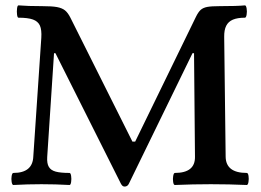

<svg xmlns="http://www.w3.org/2000/svg" viewBox="-20 -686 971 715"><path d="M430.2 -2 186.5 -487.8H181.2L155.8 -101.1Q154.3 -77.1 161.9 -64.5Q169.4 -51.8 187.5 -46.9Q205.6 -42 238.8 -42Q243.2 -42 244.9 -30.8Q246.6 -19.5 244.9 -8.3Q243.2 2.9 238.8 2.9Q187 0 134.3 0Q82 0 29.8 2.9Q25.4 2.9 23.4 -8.3Q21.5 -19.5 23.4 -30.8Q25.4 -42 29.8 -42Q101.6 -42 104 -103L133.8 -544.9Q135.7 -574.7 128.7 -590.6Q121.6 -606.4 102.8 -613.3Q84 -620.1 48.8 -620.1Q44.9 -620.1 43.5 -631.6Q42 -643.1 43.5 -654.5Q44.9 -666 48.8 -666Q83 -663.1 137.2 -663.1Q173.3 -663.1 192.1 -659.7Q210.9 -656.2 221.9 -647.5Q232.9 -638.7 242.2 -620.1L473.1 -158.7H483.4L709.5 -623Q718.3 -641.1 727.3 -649.2Q736.3 -657.2 751.7 -660.2Q767.1 -663.1 797.9 -663.1Q863.3 -663.1 892.1 -666Q896.5 -666 898.4 -654.5Q900.4 -643.1 898.4 -631.6Q896.5 -620.1 892.1 -620.1Q864.3 -620.1 847.2 -612.8Q830.1 -605.5 822.3 -589.8Q814.5 -574.2 814.9 -548.8L820.3 -102.1Q820.8 -72.3 840.3 -57.1Q859.9 -42 898.9 -42Q903.8 -42 905.5 -30.8Q907.2 -19.5 905.3 -8.3Q903.3 2.9 898.9 2.9Q832.5 0 765.1 0Q698.2 0 631.3 2.9Q626.5 2.9 624.8 -8.3Q623 -19.5 625 -30.8Q627 -42 631.3 -42Q707 -42 706.1 -102.1L702.6 -487.8H696.8L460 -2Q457.5 3.4 453.4 6.1Q449.2 8.8 444.3 8.8Q439.5 8.8 436.3 6.1Q433.1 3.4 430.2 -2Z"/></svg>

Font: Junicode Two Beta VF
Style: Regular
Weight: 400
Designer: Peter S. Baker
Foundry: Briery Creek Software
Version: Version 1.031 beta; ttfautohint (v1.8.1.43-b0c9)